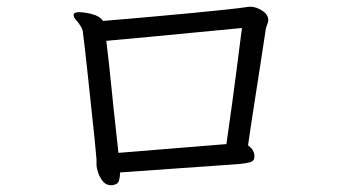

<svg xmlns="http://www.w3.org/2000/svg" viewBox="-20 -602 1040 569"><path d="M734 -138Q734 -125 722 -121.5Q710 -118 690 -116L336 -91Q335 -63 326.5 -58Q318 -53 310 -53Q294 -53 284.5 -65Q275 -77 270.5 -91.5Q266 -106 266 -112V-130Q264 -155 260 -194Q256 -233 251 -278Q246 -323 241.5 -367.5Q237 -412 232.5 -450Q228 -488 225 -512Q224 -515 222 -519Q220 -523 218 -526Q214 -533 206 -542Q198 -551 198 -558Q199 -566 215 -566Q221 -566 235 -564Q249 -562 263.5 -556.5Q278 -551 285 -540Q313 -542 357 -546Q401 -550 452.5 -554.5Q504 -559 555 -564Q606 -569 649 -573.5Q692 -578 718 -582H722Q739 -582 757 -570.5Q775 -559 775 -542Q775 -536 772 -530Q772 -529 770.5 -525.5Q769 -522 768 -518Q762 -477 754.5 -429Q747 -381 739.5 -332.5Q732 -284 725.5 -242Q719 -200 715 -171Q723 -166 728 -158.5Q733 -151 734 -141ZM651 -175Q657 -215 668 -296Q679 -377 697 -519Q632 -513 560.5 -506Q489 -499 420 -492.5Q351 -486 295 -481Q298 -457 302.5 -417.5Q307 -378 311.5 -331Q316 -284 321.5 -236.5Q327 -189 331 -149Z"/></svg>

Font: QiushuiShotai Bright
Style: Regular
Weight: 400
Designer: Christian Thalmann (Catharsis Fonts)
Version: Version 1.250;